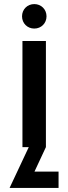

<svg xmlns="http://www.w3.org/2000/svg" viewBox="-20 -721 335 941"><path d="M90 0H121L27 200H267V120H149L205 0V-520H90ZM88 -641C88 -607 114 -581 148 -581C182 -581 208 -607 208 -641C208 -675 182 -701 148 -701C114 -701 88 -675 88 -641Z"/></svg>

Font: Grotesk 03
Style: Bold
Weight: 500
Designer: Frank Adebiaye, contributions by Jérémy Landes, Ariel Martín Pérez
Foundry: Velvetyne Type Foundry
Version: Version 3.000;Glyphs 3.1.2 (3150)